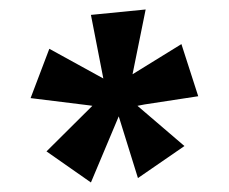

<svg xmlns="http://www.w3.org/2000/svg" viewBox="-20 -679 478 401"><path d="M394 -478 282.2 -460.9 267.1 -458 365.2 -374 268.1 -307.1 228 -436 169.9 -297.9 77.1 -362.8 172.9 -458 166 -459 43.9 -474.1 83 -577.1 195.8 -515.1 169.9 -647.9 284.2 -659.2 256.8 -523.9 358.9 -586.9Z"/></svg>

Font: Original Surfer
Style: Regular
Weight: 400
Designer: Astigmatic (AOETI)
Foundry: Astigmatic (AOETI)
Version: Version 1.001